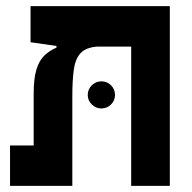

<svg xmlns="http://www.w3.org/2000/svg" viewBox="-20 -606 626 626"><path d="M533.7 0H407.7V-454.1H296.9Q259.3 -451.2 242.2 -432.1Q225.1 -413.1 220.5 -377.9Q215.8 -342.8 215.8 -291.5V0H12.7V-131.8H89.8V-300.8Q89.8 -351.6 99.1 -380.6Q108.4 -409.7 125.2 -425.5Q142.1 -441.4 164.1 -450.7V-456.1L79.6 -468.3V-585.9H533.7ZM310.5 -252.4Q292.5 -252.4 279.3 -265.4Q266.1 -278.3 266.1 -296.4Q266.1 -314.9 279.3 -327.9Q292.5 -340.8 310.5 -340.8Q329.1 -340.8 342 -327.9Q355 -314.9 355 -296.4Q355 -278.3 342 -265.4Q329.1 -252.4 310.5 -252.4Z"/></svg>

Font: Cascadia Mono
Style: Bold
Weight: 700
Monospace: yes
Designer: Aaron Bell
Foundry: Saja Typeworks
Version: Version 2404.023; ttfautohint (v1.8.4)